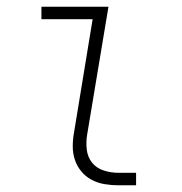

<svg xmlns="http://www.w3.org/2000/svg" viewBox="-20 -550 540 570"><path d="M331 0Q310 0 289.5 -3.5Q269 -7 251.5 -16.5Q234 -26 221.5 -41Q209 -56 202.5 -75Q196 -94 196 -115.5Q196 -137 200 -158L255 -493H103V-530H302L239 -152Q235 -129 237.5 -106.5Q240 -84 253 -67.5Q266 -51 287.5 -44Q309 -37 331 -37H384V0Z"/></svg>

Font: Iosevka Curly Slab XLtObl
Style: Regular
Weight: 200
Italic angle: -9°
Monospace: yes
Designer: Belleve Invis
Foundry: Belleve Invis
Version: Version 11.1.0; ttfautohint (v1.8.3)